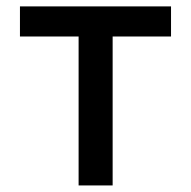

<svg xmlns="http://www.w3.org/2000/svg" viewBox="-20 -565 582 585"><path d="M323.2 0H219.5V-453.8H40.8V-545.5H501.1V-453.8H323.2Z"/></svg>

Font: Linik Sans Medium
Style: Regular
Weight: 500
Designer: Rasmus Andersson (font), Cristiano Sobral (main changes)
Foundry: rsms
Version: Version 3.018;June 1, 2022;FontCreator 14.0.0.2814 64-bit; t